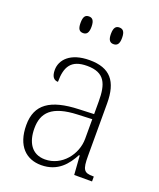

<svg xmlns="http://www.w3.org/2000/svg" viewBox="-139 -825 762 921"><g transform="rotate(20 242.0 -364.5)"><path d="M310 -654C328 -654 339 -664 339 -696C339 -729 328 -739 310 -739C293 -739 282 -729 282 -696C282 -664 293 -654 310 -654ZM155 -654C172 -654 183 -664 183 -696C183 -729 172 -739 155 -739C137 -739 127 -729 127 -696C127 -664 137 -654 155 -654ZM182 10C268 10 310 -46 337 -97H341L348 0H439V-25H435C388 -25 379 -38 379 -109V-377C379 -489 335 -543 230 -543C131 -543 88 -493 88 -442C88 -409 100 -393 122 -393C122 -470 146 -513 228 -513C319 -513 338 -460 338 -371V-307L262 -304C117 -299 50 -252 50 -147C50 -40 106 10 182 10ZM190 -22C121 -22 92 -76 92 -145C92 -225 134 -273 265 -278L338 -281V-181C338 -101 276 -22 190 -22Z"/></g></svg>

Font: Noto Serif Bengali SemiCondensed ExtraLight
Style: Regular
Weight: 200
Width: 4
Designer: Juan Bruce, Universal Thirst, Indian Type Foundry and the Monotype Design Team.
Foundry: Monotype Imaging Inc.
Version: Version 2.003